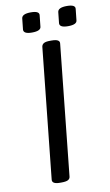

<svg xmlns="http://www.w3.org/2000/svg" viewBox="-95 -905 545 955"><g transform="rotate(-10 177.5 -428.0)"><path d="M128 2Q87 2 90 -21L159 -680Q161 -691 170.5 -696.5Q180 -702 202 -702H210Q252 -702 249 -680L180 -20Q179 -9 169 -3.5Q159 2 136 2ZM303 -758Q260 -758 261 -780L267 -836Q270 -858 314 -858Q358 -858 355 -836L349 -780Q348 -758 303 -758ZM121 -758Q78 -758 79 -780L85 -836Q88 -858 132 -858Q176 -858 173 -836L167 -780Q166 -758 121 -758Z"/></g></svg>

Font: Asap Expanded Expanded Regular
Style: Italic
Weight: 400
Width: 7
Italic angle: -6°
Designer: Pablo Cosgaya
Foundry: Omnibus-Type
Version: Version 3.001; ttfautohint (v1.8.4.7-5d5b)